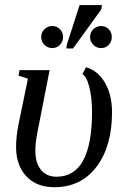

<svg xmlns="http://www.w3.org/2000/svg" viewBox="-20 -740 499 769"><path d="M197.8 9.8Q126 9.8 85.2 -34.2Q44.4 -78.1 44.4 -150.4Q44.4 -190.9 53.7 -239.7L91.8 -424.8L54.2 -437L58.1 -459H178.7L129.9 -210Q121.6 -168.5 121.6 -136.2Q121.6 -87.4 144 -59.8Q166.5 -32.2 206.5 -32.2Q348.6 -32.2 348.6 -292.5Q348.6 -345.7 338.4 -388.7Q328.1 -431.6 310.1 -443.4L324.7 -470.7Q372.1 -457 400.4 -408.7Q428.7 -360.4 428.7 -290.5Q428.7 -154.3 366.7 -72.3Q304.7 9.8 197.8 9.8ZM427.7 -591.8Q427.7 -573.2 415.5 -560.3Q403.3 -547.4 384.8 -547.4Q366.7 -547.4 353.8 -560.3Q340.8 -573.2 340.8 -591.8Q340.8 -610.4 353.8 -623Q366.7 -635.7 384.8 -635.7Q403.3 -635.7 415.5 -623Q427.7 -610.4 427.7 -591.8ZM232.4 -591.8Q232.4 -573.2 220 -560.3Q207.5 -547.4 189.5 -547.4Q170.9 -547.4 158 -560.3Q145 -573.2 145 -591.8Q145 -610.4 158 -623Q170.9 -635.7 189.5 -635.7Q207.5 -635.7 220 -623Q232.4 -610.4 232.4 -591.8ZM245.6 -545.9 248 -562 298.8 -719.7H388.2L385.3 -701.7L272.5 -545.9Z"/></svg>

Font: Liberation Serif
Style: Italic
Weight: 400
Italic angle: -16.333°
Designer: Steve Matteson
Foundry: Ascender Corporation
Version: Version 2.1.5